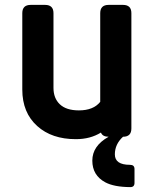

<svg xmlns="http://www.w3.org/2000/svg" viewBox="-20 -557 626 782"><path d="M422.4 0Q397.9 0 391.1 -17.1Q347.7 9.8 289.1 9.8Q190.9 9.8 131.8 -43.5Q70.8 -98.1 70.8 -192.4V-503.4Q70.8 -537.1 105 -537.1H163.6Q197.8 -537.1 197.8 -503.4V-199.2Q197.8 -156.7 223.9 -132.1Q250 -107.4 301.3 -107.4Q360.4 -107.4 388.2 -142.1V-503.4Q388.2 -537.1 422.4 -537.1H481Q515.1 -537.1 515.1 -503.4V-33.7Q515.1 0 481 0Q447.8 30.3 447.8 71.8Q447.8 114.3 509.3 114.3Q527.8 114.3 527.8 131.3V188Q527.8 205.1 510.7 205.1Q444.3 204.6 408.7 185.5Q356 157.2 356 97.2Q356 37.1 422.4 0Z"/></svg>

Font: Simply Mono
Style: Bold
Weight: 700
Designer: Wojciech Kalinowski "wmk69" (wmk69@o2.pl)
Foundry: Wojciech Kalinowski "wmk69" (wmk69@o2.pl)
Version: Version 1.0.0